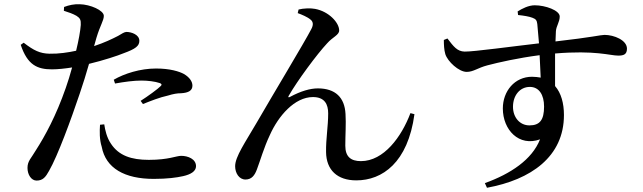

<svg xmlns="http://www.w3.org/2000/svg" viewBox="-20 -817 3040 908"><path d="M524 -422C569 -430 612 -436 649 -436C678 -436 713 -432 736 -424C744 -421 747 -416 740 -410C729 -398 677 -360 645 -340L656 -325C691 -339 736 -357 774 -365C800 -373 818 -376 836 -376C872 -378 890 -389 890 -412C890 -431 877 -451 850 -467C828 -479 784 -493 718 -493C643 -493 568 -469 518 -440ZM473 -229C477 -202 485 -166 505 -137C542 -81 601 -61 684 -61C778 -61 813 -80 837 -80C869 -80 907 -65 907 -31C907 -7 882 8 846 16C815 23 771 29 707 29C570 29 480 -21 461 -123C450 -158 451 -196 453 -227ZM92 -615 78 -605C110 -509 157 -489 226 -489C254 -489 289 -493 321 -498C312 -464 301 -430 291 -401C245 -269 193 -174 150 -107C128 -69 110 -56 110 -23C110 9 128 37 153 37C183 37 196 20 212 -9C253 -80 316 -252 357 -374C373 -420 388 -470 401 -515C468 -531 538 -554 564 -565C622 -586 639 -600 639 -624C639 -654 600 -666 578 -666C569 -666 556 -658 538 -647C509 -632 473 -615 425 -599L436 -638C454 -698 471 -720 471 -742C471 -768 407 -796 357 -797C330 -798 307 -793 283 -784L282 -766C304 -759 325 -752 342 -742C359 -731 363 -723 362 -699C360 -671 352 -626 340 -577C303 -569 258 -562 214 -563C169 -564 140 -578 92 -615Z M1388 -755C1407 -748 1434 -737 1449 -724C1460 -715 1464 -701 1452 -679C1420 -617 1269 -367 1194 -237C1140 -144 1092 -76 1092 -31C1092 2 1111 32 1141 32C1171 32 1185 11 1195 -16C1211 -58 1228 -119 1256 -178C1296 -268 1373 -358 1460 -358C1516 -358 1532 -323 1532 -281C1532 -219 1521 -161 1522 -98C1523 -13 1575 36 1665 36C1788 36 1909 -48 1940 -277L1921 -282C1879 -170 1795 -55 1687 -55C1639 -55 1613 -76 1613 -128C1613 -180 1617 -231 1614 -278C1610 -356 1566 -399 1483 -399C1447 -399 1402 -386 1352 -359C1344 -354 1341 -358 1346 -365C1386 -435 1480 -562 1527 -612C1553 -642 1584 -651 1584 -673C1584 -710 1535 -763 1470 -775C1450 -779 1415 -778 1392 -772Z M2484 -224C2438 -224 2406 -262 2406 -312C2406 -365 2438 -406 2486 -406C2529 -406 2553 -369 2553 -313C2553 -250 2533 -224 2484 -224ZM2496 -454C2414 -454 2358 -386 2358 -304C2358 -203 2434 -122 2534 -158C2496 -62 2395 5 2273 49L2283 71C2491 33 2647 -76 2647 -273C2647 -328 2634 -377 2605 -410V-564C2796 -580 2865 -554 2904 -554C2930 -554 2945 -560 2945 -587C2945 -627 2884 -652 2839 -652C2821 -652 2783 -641 2607 -621L2609 -670C2611 -695 2627 -713 2627 -739C2627 -768 2559 -792 2509 -792C2479 -792 2449 -776 2428 -763L2430 -746C2459 -743 2482 -739 2498 -733C2514 -727 2519 -721 2521 -703L2529 -612C2414 -599 2218 -572 2177 -573C2142 -574 2125 -597 2096 -635L2079 -628C2079 -607 2080 -581 2086 -561C2097 -526 2150 -477 2187 -477C2219 -477 2239 -496 2285 -508C2338 -522 2431 -543 2532 -556L2537 -450C2525 -452 2511 -454 2496 -454Z"/></svg>

Font: Noto Serif SC SemiBold
Style: Regular
Weight: 600
Designer: Ryoko NISHIZUKA 西塚涼子 (kana & ideographs); Frank Grießhammer (Latin, Greek & Cyrillic); Wenlong ZHANG 张文龙 (bopomofo); San
Foundry: Adobe
Version: Version 2.001;hotconv 1.1.0;makeotfexe 2.6.0